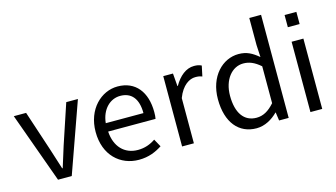

<svg xmlns="http://www.w3.org/2000/svg" viewBox="-90 -1107 2503 1432"><g transform="rotate(-15 1162.0 -391.5)"><path d="M209 0H315L508 -543H418L315 -234C299 -181 281 -125 265 -74H261C244 -125 227 -181 210 -234L108 -543H13Z M832 13C908 13 964 -12 1012 -43L979 -103C939 -76 896 -60 843 -60C739 -60 670 -133 663 -250H1029C1032 -263 1033 -282 1033 -302C1033 -457 955 -557 817 -557C691 -557 572 -447 572 -271C572 -91 688 13 832 13ZM662 -315C673 -422 741 -484 818 -484C903 -484 953 -428 953 -315Z M1167 0H1258V-349C1293 -442 1351 -474 1395 -474C1418 -474 1429 -472 1448 -465L1465 -545C1448 -554 1431 -557 1407 -557C1346 -557 1292 -513 1253 -444H1250L1242 -543H1167Z M1740 13C1805 13 1862 -21 1905 -64H1907L1916 0H1990V-796H1899V-587L1904 -493C1856 -533 1815 -557 1751 -557C1627 -557 1516 -447 1516 -271C1516 -90 1604 13 1740 13ZM1760 -63C1664 -63 1610 -139 1610 -272C1610 -396 1679 -480 1767 -480C1812 -480 1852 -464 1899 -423V-138C1854 -87 1811 -63 1760 -63Z M2250 -749H2159V-655H2250ZM2249 0V-543H2158V0Z"/></g></svg>

Font: Spoqa Han Sans Neo Regular
Style: Regular
Weight: 400
Designer: [Spoqa Han Sans Neo] Dong-huui Kim  Younghwa Kang  Yujin Lee  [Noto Sans] Ryoko NISHIZUKA  (kana & ideographs); Paul D. 
Foundry: Spoqa (http://www.spoqa-han-sans.com)
Version: Version 1.000